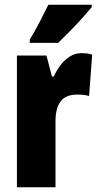

<svg xmlns="http://www.w3.org/2000/svg" viewBox="-20 -786 415 806"><path d="M322 -563Q332 -563 342 -562Q352 -561 367 -557L354 -383Q335 -389 304 -389Q256 -389 234.5 -360.5Q213 -332 213 -278V0H51V-553H175L198 -465H206Q216 -488 232.5 -510.5Q249 -533 272 -548Q295 -563 322 -563ZM365 -756Q351 -739 327.5 -712.5Q304 -686 276.5 -658Q249 -630 224 -606H105V-620Q129 -660 148 -696.5Q167 -733 183 -766H365Z"/></svg>

Font: Noto Sans Thai Looped ExtraCondensed Black
Style: Regular
Weight: 900
Width: 2
Designer: Sasikarn Vongin, Ben Mitchell
Foundry: The Fontpad Ltd
Version: Version 1.001; ttfautohint (v1.8.4.7-5d5b)